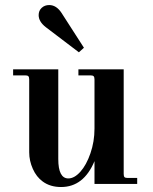

<svg xmlns="http://www.w3.org/2000/svg" viewBox="-20 -732 608 764"><path d="M472.2 -456.1V-40Q472.2 -30.8 475.3 -27.3Q478.5 -23.9 487.8 -23.9H525.9V0H356V-90.8Q313 12.2 223.1 12.2Q179.7 12.2 149.9 -9.8Q125 -27.8 110.6 -60.1Q96.2 -92.3 96.2 -126V-416Q96.2 -425.3 92.8 -428.7Q89.4 -432.1 80.1 -432.1H32.2V-456.1H211.9V-99.1Q211.9 -22 252 -22Q275.9 -22 299.8 -48.6Q323.7 -75.2 339.8 -121.8Q356 -168.5 356 -220.2V-416Q356 -425.3 352.5 -428.7Q349.1 -432.1 339.8 -432.1H292V-456.1ZM293.9 -523.9 162.1 -624Q133.8 -646 133.8 -671.9Q133.8 -689.5 145.8 -700.7Q157.7 -711.9 175.8 -711.9Q204.6 -711.9 225.1 -680.2L314 -542Z"/></svg>

Font: Flanker Steampunk
Style: Bold
Weight: 700
Designer: Alexey Kryukov, Leonardo Di Lena
Foundry: Alexey Kryukov, Leonardo Di Lena
Version: 1.210